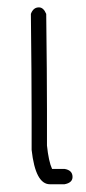

<svg xmlns="http://www.w3.org/2000/svg" viewBox="-20 -506 230 513"><path d="M84 -486.3Q96.2 -486.3 103.5 -468.8Q105.5 -304.2 105.5 -212.9V-117.2Q109.9 -74.7 119.1 -54.7H152.3Q173.8 -51.3 173.8 -33.2Q173.8 -17.6 152.3 -13.7H113.3Q74.7 -13.7 64.5 -105.5V-197.3Q64.5 -302.2 62.5 -468.8Q68.8 -486.3 84 -486.3Z"/></svg>

Font: CEF Fonts CJK
Style: Regular
Weight: 400
Designer: PartyBoss (派对大魔王)
Version: Release 2.25